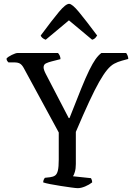

<svg xmlns="http://www.w3.org/2000/svg" viewBox="-20 -980 689 1000"><path d="M385 0Q376 0 351 -3.5Q326 -7 296.5 -11.5Q267 -16 241.5 -21Q216 -26 205 -30Q205 -38 208 -44.5Q211 -51 214 -54L241 -57Q257 -59 267 -66Q277 -73 281.5 -92Q286 -111 286 -149V-290L103 -627Q94 -643 83.5 -649Q73 -655 54 -655H24Q22 -657 18 -662Q14 -667 14 -675Q21 -684 41.5 -694Q62 -704 72 -704H282Q287 -699 291 -690.5Q295 -682 295 -672L248 -660Q232 -656 219.5 -650Q207 -644 207 -629Q207 -617 219 -594L338 -365H342Q378 -457 402.5 -517.5Q427 -578 445 -614.5Q463 -651 477.5 -671.5Q492 -692 508 -704H637Q641 -699 644.5 -690.5Q648 -682 648 -673L615 -664Q593 -658 574.5 -648Q556 -638 537.5 -615.5Q519 -593 496.5 -553.5Q474 -514 444.5 -450.5Q415 -387 375 -293V-126Q375 -102 370 -85Q365 -68 360 -62L454 -52Q455 -49 457.5 -44Q460 -39 460 -30Q445 -18 423.5 -9Q402 0 385 0ZM218 -773Q197 -781 192 -795Q252 -876 287 -918Q322 -960 340 -960Q356 -960 391.5 -917Q427 -874 486 -795Q483 -790 477 -783Q471 -776 460 -773L339 -874Z"/></svg>

Font: Texturina Light
Style: Regular
Weight: 300
Designer: Guillermo Torres Carreño
Foundry: Omnibus-Type
Version: Version 1.002; ttfautohint (v1.8.3)